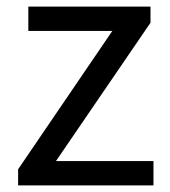

<svg xmlns="http://www.w3.org/2000/svg" viewBox="-20 -563 515 583"><path d="M35 0V-49L321 -469H66V-543H437V-494L150 -74H446V0Z"/></svg>

Font: Noto Sans JP Thin
Style: Regular
Weight: 400
Version: Version 2.004-H2;hotconv 1.0.118;makeotfexe 2.5.65603